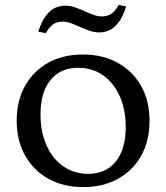

<svg xmlns="http://www.w3.org/2000/svg" viewBox="-20 -752 677 782"><path d="M319 10Q238 10 177 -24Q116 -58 82 -119Q48 -180 48 -260Q48 -341 82 -402Q116 -463 176.5 -496.5Q237 -530 318 -530Q399 -530 460 -496Q521 -462 555 -401.5Q589 -341 589 -260Q589 -179 555.5 -118.5Q522 -58 461 -24Q400 10 319 10ZM339 -44Q411 -44 451.5 -94Q492 -144 492 -234Q492 -306 467.5 -360.5Q443 -415 399.5 -445.5Q356 -476 298 -476Q226 -476 185.5 -426Q145 -376 145 -286Q145 -215 169.5 -160Q194 -105 238 -74.5Q282 -44 339 -44ZM167 -617 136 -623Q150 -667 168.5 -690Q187 -713 207 -721Q227 -729 245 -729Q266 -729 284.5 -722.5Q303 -716 315 -711L337 -701Q356 -693 368.5 -689Q381 -685 393 -685Q421 -685 437 -698.5Q453 -712 463 -732L494 -726Q480 -682 461.5 -659Q443 -636 423.5 -628Q404 -620 385 -620Q364 -620 345.5 -626.5Q327 -633 315 -638L293 -648Q274 -656 261.5 -660Q249 -664 237 -664Q209 -664 193 -650.5Q177 -637 167 -617Z"/></svg>

Font: Hedvig Letters Serif 12pt
Style: Regular
Weight: 400
Designer: Alexander Örn & Tor Weibull
Foundry: Kanon Foundry
Version: Version 1.000; ttfautohint (v1.8.4.7-5d5b)